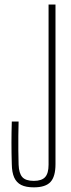

<svg xmlns="http://www.w3.org/2000/svg" viewBox="-20 -820 314 846"><path d="M129 5.5Q94.5 5.5 73.5 -5Q52.5 -15.5 42.5 -38Q32.5 -60.5 32 -96.5Q30.5 -146.5 30.5 -190.2Q30.5 -234 32 -284.5H62Q61 -253 60.8 -221Q60.5 -189 60.8 -157.2Q61 -125.5 62 -94Q63.5 -56.5 78.2 -39.8Q93 -23 129 -23Q164 -23 179 -39.8Q194 -56.5 194 -94V-800H224.5V-96.5Q224.5 -42 202.5 -18.2Q180.5 5.5 129 5.5Z"/></svg>

Font: Big Shoulders Display ExtraLight
Style: Regular
Weight: 250
Designer: Patric King
Foundry: XO Type Co
Version: Version 2.002